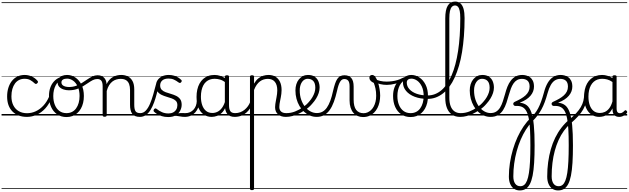

<svg xmlns="http://www.w3.org/2000/svg" viewBox="-20 -1477 8036 2454"><path d="M325 17Q208 17 139.5 -52Q71 -121 71 -243Q71 -303 86.5 -353.5Q102 -404 131 -441Q160 -478 201.5 -498.5Q243 -519 296 -519Q342 -519 386.5 -499Q431 -479 461 -442Q466 -435 465.5 -428.5Q465 -422 456 -413Q447 -404 439.5 -404Q432 -404 425 -410Q396 -437 367 -453.5Q338 -470 293 -470Q256 -470 225 -455Q194 -440 172 -410.5Q150 -381 138 -339.5Q126 -298 126 -245Q126 -179 150.5 -130.5Q175 -82 220 -56Q265 -30 326 -30Q337 -30 342.5 -23Q348 -16 348 -6.5Q348 3 342.5 10Q337 17 325 17ZM0 928H522V938H0ZM0 -20H522V0H0ZM0 -505H522V-500H0ZM0 -1448H522V-1438H0Z M324 17Q315 17 310.5 10Q306 3 306 -6.5Q306 -16 311 -23Q316 -30 325 -30Q384 -30 437.5 -55Q491 -80 534.5 -127Q578 -174 607 -240Q611 -249 620 -248Q629 -247 635.5 -240.5Q642 -234 638 -224Q608 -145 559 -91.5Q510 -38 449.5 -10.5Q389 17 324 17ZM522 928V938ZM522 -20V0ZM522 -505V-500ZM522 -1448V-1438Z M830 19Q762 19 711 -15.5Q660 -50 633 -110.5Q606 -171 606 -250Q606 -308 622 -354.5Q638 -401 668.5 -435Q699 -469 742 -487Q785 -505 839 -505Q847 -505 849.5 -498Q852 -491 849.5 -483.5Q847 -476 838 -476Q806 -476 778.5 -465.5Q751 -455 729 -435Q707 -415 692 -387Q677 -359 669 -324.5Q661 -290 661 -250Q661 -185 681.5 -135.5Q702 -86 739.5 -58.5Q777 -31 830 -31Q869 -31 900 -46.5Q931 -62 952.5 -91.5Q974 -121 985.5 -161.5Q997 -202 997 -250Q997 -321 973.5 -371Q950 -421 913.5 -446.5Q877 -472 838 -472Q826 -472 819.5 -479Q813 -486 813 -495.5Q813 -505 819.5 -512Q826 -519 838 -519Q893 -519 942 -487Q991 -455 1021.5 -394.5Q1052 -334 1052 -250Q1052 -202 1042 -161Q1032 -120 1013 -87Q994 -54 966.5 -30Q939 -6 905 6.5Q871 19 830 19ZM522 928H1123V938H522ZM522 -20H1123V0H522ZM522 -505H1123V-500H522ZM522 -1448H1123V-1438H522Z M859 -323Q824 -323 791 -334Q758 -345 737 -367.5Q716 -390 716 -427Q716 -454 731 -474.5Q746 -495 773 -507Q800 -519 837 -519Q849 -519 855.5 -512Q862 -505 862 -495.5Q862 -486 855.5 -479Q849 -472 837 -472Q803 -472 784 -459.5Q765 -447 765 -423Q765 -403 778.5 -390Q792 -377 814.5 -371Q837 -365 862 -365Q911 -365 951.5 -380Q992 -395 1028 -417.5Q1064 -440 1096.5 -462.5Q1129 -485 1161 -500Q1193 -515 1227 -515Q1239 -515 1245 -508Q1251 -501 1250 -491.5Q1249 -482 1242.5 -474.5Q1236 -467 1223 -467Q1193 -467 1165 -452.5Q1137 -438 1106 -416.5Q1075 -395 1039.5 -373.5Q1004 -352 959.5 -337.5Q915 -323 859 -323ZM1123 928H1161V938H1123ZM1123 -20H1161V0H1123ZM1123 -505H1161V-500H1123ZM1123 -1448H1161V-1438H1123Z M1769 17Q1732 17 1707.5 6.5Q1683 -4 1669 -24Q1655 -44 1648.5 -72.5Q1642 -101 1642 -137V-326Q1642 -371 1630 -403Q1618 -435 1591.5 -452Q1565 -469 1522 -469Q1495 -469 1467.5 -461Q1440 -453 1416.5 -435Q1393 -417 1374.5 -387.5Q1356 -358 1344 -314V-4Q1344 6 1337.5 10.5Q1331 15 1317 15Q1304 15 1298 10.5Q1292 6 1292 -4V-374Q1292 -424 1275 -445.5Q1258 -467 1224 -467Q1213 -467 1207.5 -474.5Q1202 -482 1202.5 -491.5Q1203 -501 1209 -508Q1215 -515 1226 -515Q1254 -515 1274.5 -507Q1295 -499 1309.5 -484.5Q1324 -470 1332 -450Q1340 -430 1342 -405V-401Q1358 -435 1379 -457.5Q1400 -480 1425 -493.5Q1450 -507 1476.5 -513Q1503 -519 1529 -519Q1577 -519 1614.5 -500Q1652 -481 1674 -440.5Q1696 -400 1696 -334V-137Q1696 -82 1711.5 -56.5Q1727 -31 1775 -31Q1784 -31 1789 -23.5Q1794 -16 1793.5 -7Q1793 2 1787 9.5Q1781 17 1769 17ZM1160 928H1831V938H1160ZM1160 -20H1831V0H1160ZM1160 -505H1831V-500H1160ZM1160 -1448H1831V-1438H1160Z M1768 17Q1757 17 1752 9.5Q1747 2 1748 -7Q1749 -16 1755 -23.5Q1761 -31 1772 -31Q1813 -31 1843.5 -63.5Q1874 -96 1897 -150Q1920 -204 1939 -271Q1958 -338 1976 -408Q1979 -419 1989 -421Q1999 -423 2007 -417.5Q2015 -412 2012 -400Q1999 -341 1984 -281.5Q1969 -222 1949.5 -168.5Q1930 -115 1904.5 -73Q1879 -31 1845 -7Q1811 17 1768 17ZM1831 928H1881V938H1831ZM1831 -20H1881V0H1831ZM1831 -505H1881V-500H1831ZM1831 -1448H1881V-1438H1831Z M2200 -11Q2237 -25 2262 -29Q2287 -33 2307.5 -32Q2328 -31 2349 -31Q2358 -31 2362 -23.5Q2366 -16 2364.5 -7Q2363 2 2357.5 9.5Q2352 17 2343 17Q2311 17 2284.5 11.5Q2258 6 2233 3.5Q2208 1 2179 12ZM2130 19Q2084 19 2048 7.5Q2012 -4 1986 -20.5Q1960 -37 1948 -50Q1941 -58 1942.5 -65.5Q1944 -73 1951 -83Q1959 -91 1966.5 -91.5Q1974 -92 1982 -85Q2014 -59 2051 -43Q2088 -27 2133 -27Q2168 -27 2193.5 -40.5Q2219 -54 2233 -78Q2247 -102 2247 -133Q2247 -169 2227 -188.5Q2207 -208 2176 -219Q2145 -230 2110.5 -240Q2076 -250 2044.5 -265Q2013 -280 1993 -307Q1973 -334 1973 -380Q1973 -420 1993 -451Q2013 -482 2050 -500.5Q2087 -519 2137 -519Q2174 -519 2205 -509.5Q2236 -500 2259.5 -485Q2283 -470 2298 -454Q2305 -446 2303 -439Q2301 -432 2294 -424Q2288 -417 2279.5 -417Q2271 -417 2263 -423Q2231 -447 2202 -460Q2173 -473 2134 -473Q2082 -473 2054.5 -449Q2027 -425 2027 -385Q2027 -350 2046.5 -330Q2066 -310 2097.5 -298.5Q2129 -287 2164.5 -277Q2200 -267 2231 -252Q2262 -237 2282 -210.5Q2302 -184 2302 -138Q2302 -100 2283.5 -63.5Q2265 -27 2227.5 -4Q2190 19 2130 19ZM1881 928H2408V938H1881ZM1881 -20H2408V0H1881ZM1881 -505H2408V-500H1881ZM1881 -1448H2408V-1438H1881Z M2343 17Q2332 17 2326.5 9.5Q2321 2 2321.5 -7Q2322 -16 2329 -23.5Q2336 -31 2349 -31Q2382 -31 2408.5 -43Q2435 -55 2454 -76Q2473 -97 2483.5 -125Q2494 -153 2495 -186Q2496 -198 2505 -201.5Q2514 -205 2522.5 -201.5Q2531 -198 2530 -186Q2529 -142 2514.5 -104.5Q2500 -67 2475.5 -40Q2451 -13 2417 2Q2383 17 2343 17ZM2408 928V938ZM2408 -20V0ZM2408 -505V-500ZM2408 -1448V-1438Z M2685 17Q2630 17 2586 -12Q2542 -41 2517 -98Q2492 -155 2492 -238Q2492 -288 2501.5 -331Q2511 -374 2530 -408.5Q2549 -443 2576.5 -467.5Q2604 -492 2640.5 -505.5Q2677 -519 2722 -519Q2760 -519 2796.5 -506.5Q2833 -494 2869 -470V-419Q2829 -449 2794 -459.5Q2759 -470 2723 -470Q2691 -470 2663.5 -460.5Q2636 -451 2614.5 -432Q2593 -413 2578.5 -385.5Q2564 -358 2556 -322Q2548 -286 2548 -242Q2548 -180 2564.5 -133Q2581 -86 2613.5 -59.5Q2646 -33 2695 -33Q2729 -33 2761 -49Q2793 -65 2819.5 -101.5Q2846 -138 2863 -202L2881 -159Q2860 -85 2826.5 -47Q2793 -9 2755.5 4Q2718 17 2685 17ZM2981 17Q2947 17 2923 7Q2899 -3 2884 -22Q2869 -41 2861.5 -69Q2854 -97 2854 -132V-495Q2854 -506 2861 -510.5Q2868 -515 2882 -515Q2895 -515 2901 -510.5Q2907 -506 2907 -496V-133Q2907 -81 2924 -56Q2941 -31 2987 -31Q2994 -31 2998 -23.5Q3002 -16 3001.5 -7Q3001 2 2996.5 9.5Q2992 17 2981 17ZM2408 928H3043V938H2408ZM2408 -20H3043V0H2408ZM2408 -505H3043V-500H2408ZM2408 -1448H3043V-1438H2408Z M2978 17Q2967 17 2961.5 9.5Q2956 2 2956.5 -7Q2957 -16 2964 -23.5Q2971 -31 2984 -31Q3021 -31 3052 -43Q3083 -55 3107 -75Q3131 -95 3149 -120Q3167 -145 3177 -172Q3181 -183 3190 -182.5Q3199 -182 3205 -174.5Q3211 -167 3208 -157Q3197 -124 3177 -93Q3157 -62 3128.5 -37Q3100 -12 3062 2.5Q3024 17 2978 17ZM3043 928V938ZM3043 -20V0ZM3043 -505V-500ZM3043 -1448V-1438Z M3200 953Q3187 953 3181 948.5Q3175 944 3175 934V-496Q3175 -506 3181.5 -510.5Q3188 -515 3201 -515Q3215 -515 3221 -510.5Q3227 -506 3227 -496V-408Q3251 -450 3281.5 -474.5Q3312 -499 3345.5 -509Q3379 -519 3412 -519Q3463 -519 3500.5 -496.5Q3538 -474 3558.5 -431Q3579 -388 3579 -325Q3579 -301 3576 -278Q3573 -255 3569 -233Q3565 -211 3560.5 -190Q3556 -169 3553 -148.5Q3550 -128 3550 -109Q3550 -72 3572.5 -51.5Q3595 -31 3640 -31Q3649 -31 3653.5 -23.5Q3658 -16 3657.5 -7Q3657 2 3651 9.5Q3645 17 3633 17Q3570 17 3533 -16Q3496 -49 3496 -107Q3496 -126 3499 -146.5Q3502 -167 3506 -188.5Q3510 -210 3514 -232Q3518 -254 3521 -276.5Q3524 -299 3524 -322Q3524 -393 3493 -431Q3462 -469 3403 -469Q3377 -469 3351.5 -461.5Q3326 -454 3303 -437Q3280 -420 3261 -393Q3242 -366 3227 -327V934Q3227 944 3220.5 948.5Q3214 953 3200 953ZM3043 928H3697V938H3043ZM3043 -20H3697V0H3043ZM3043 -505H3697V-500H3043ZM3043 -1448H3697V-1438H3043Z M3635 17Q3622 17 3616.5 9.5Q3611 2 3612.5 -7Q3614 -16 3621.5 -23.5Q3629 -31 3641 -31Q3697 -31 3751 -52Q3805 -73 3849 -105Q3857 -110 3863.5 -107Q3870 -104 3874.5 -96.5Q3879 -89 3879 -80.5Q3879 -72 3872 -67Q3838 -43 3798 -24Q3758 -5 3716.5 6Q3675 17 3635 17ZM3697 928V938ZM3697 -20V0ZM3697 -505V-500ZM3697 -1448V-1438Z M3852 -106Q3875 -122 3895.5 -140.5Q3916 -159 3933 -180Q3957 -207 3974 -236.5Q3991 -266 4000.5 -295.5Q4010 -325 4010 -355Q4010 -414 3984 -442Q3958 -470 3912 -470Q3902 -470 3896.5 -477.5Q3891 -485 3892 -494.5Q3893 -504 3899 -511.5Q3905 -519 3916 -519Q3969 -519 4002 -496.5Q4035 -474 4050 -437Q4065 -400 4065 -358Q4065 -324 4053.5 -288.5Q4042 -253 4021 -218.5Q4000 -184 3971 -152Q3952 -129 3928.5 -108Q3905 -87 3880 -69ZM3697 928H4141V938H3697ZM3697 -20H4141V0H3697ZM3697 -505H4141V-500H3697ZM3697 -1448H4141V-1438H3697Z M4028 17Q3982 17 3941.5 0Q3901 -17 3867 -48Q3833 -79 3808 -121.5Q3783 -164 3769.5 -214.5Q3756 -265 3756 -321Q3756 -364 3767.5 -400.5Q3779 -437 3801 -463.5Q3823 -490 3852 -504.5Q3881 -519 3916 -519Q3927 -519 3932 -511.5Q3937 -504 3936 -494.5Q3935 -485 3929 -477.5Q3923 -470 3912 -470Q3895 -470 3879.5 -463Q3864 -456 3851.5 -443Q3839 -430 3830 -412Q3821 -394 3816 -371.5Q3811 -349 3811 -323Q3811 -257 3829.5 -203.5Q3848 -150 3879 -111.5Q3910 -73 3949 -52.5Q3988 -32 4030 -32Q4069 -32 4101 -49Q4133 -66 4157.5 -101Q4182 -136 4201.5 -188.5Q4221 -241 4236 -311Q4249 -367 4262 -406Q4275 -445 4291.5 -469Q4308 -493 4330 -504Q4352 -515 4382 -515Q4393 -515 4398 -508Q4403 -501 4402.5 -491.5Q4402 -482 4396 -474.5Q4390 -467 4379 -467Q4364 -467 4351.5 -459Q4339 -451 4328 -433.5Q4317 -416 4307 -387.5Q4297 -359 4288 -317Q4270 -237 4247 -174.5Q4224 -112 4193 -69.5Q4162 -27 4121.5 -5Q4081 17 4028 17ZM4141 928H4266V938H4141ZM4141 -20H4266V0H4141ZM4141 -505H4266V-500H4141ZM4141 -1448H4266V-1438H4141Z M4620 19Q4583 19 4551.5 5.5Q4520 -8 4497 -34.5Q4474 -61 4461 -101Q4448 -141 4448 -193V-374Q4448 -424 4431 -445.5Q4414 -467 4380 -467Q4369 -467 4363 -474.5Q4357 -482 4357.5 -491.5Q4358 -501 4364 -508Q4370 -515 4382 -515Q4411 -515 4433 -506.5Q4455 -498 4470 -480Q4485 -462 4492.5 -435Q4500 -408 4500 -370V-204Q4500 -160 4508 -127Q4516 -94 4532 -73Q4548 -52 4572 -41Q4596 -30 4627 -30Q4653 -30 4676.5 -40Q4700 -50 4720.5 -68.5Q4741 -87 4756 -114.5Q4771 -142 4779.5 -176.5Q4788 -211 4788 -253Q4788 -305 4779 -345.5Q4770 -386 4758 -417Q4729 -430 4715 -447Q4701 -464 4701 -483Q4701 -496 4709.5 -507.5Q4718 -519 4736 -519Q4759 -519 4778 -493Q4797 -467 4810.5 -425.5Q4824 -384 4831.5 -338.5Q4839 -293 4839 -255Q4839 -213 4830.5 -172.5Q4822 -132 4804.5 -97.5Q4787 -63 4761 -37Q4735 -11 4700 4Q4665 19 4620 19ZM4266 928H4920V938H4266ZM4266 -20H4920V0H4266ZM4266 -505H4920V-500H4266ZM4266 -1448H4920V-1438H4266Z M4924 -392Q4882 -392 4841.5 -401.5Q4801 -411 4762 -431Q4755 -435 4753.5 -442.5Q4752 -450 4754.5 -457Q4757 -464 4762 -467.5Q4767 -471 4773 -467Q4803 -451 4840.5 -442.5Q4878 -434 4920 -434Q4955 -434 4992.5 -439Q5030 -444 5063.5 -454.5Q5097 -465 5121 -479Q5129 -484 5135 -478.5Q5141 -473 5141.5 -464.5Q5142 -456 5134 -451Q5088 -422 5032 -407Q4976 -392 4924 -392ZM4920 928V938ZM4920 -20V0ZM4920 -505V-500ZM4920 -1448V-1438Z M5228 19Q5160 19 5109 -15.5Q5058 -50 5031 -110.5Q5004 -171 5004 -250Q5004 -308 5020 -354.5Q5036 -401 5066.5 -435Q5097 -469 5140 -487Q5183 -505 5237 -505Q5245 -505 5247.5 -498Q5250 -491 5247.5 -483.5Q5245 -476 5236 -476Q5204 -476 5176.5 -465.5Q5149 -455 5127 -435Q5105 -415 5090 -387Q5075 -359 5067 -324.5Q5059 -290 5059 -250Q5059 -185 5079.5 -135.5Q5100 -86 5137.5 -58.5Q5175 -31 5228 -31Q5267 -31 5298 -46.5Q5329 -62 5350.5 -91.5Q5372 -121 5383.5 -161.5Q5395 -202 5395 -250Q5395 -321 5371.5 -371Q5348 -421 5311.5 -446.5Q5275 -472 5236 -472Q5224 -472 5217.5 -479Q5211 -486 5211 -495.5Q5211 -505 5217.5 -512Q5224 -519 5236 -519Q5291 -519 5340 -487Q5389 -455 5419.5 -394.5Q5450 -334 5450 -250Q5450 -202 5440 -161Q5430 -120 5411 -87Q5392 -54 5364.5 -30Q5337 -6 5303 6.5Q5269 19 5228 19ZM4920 928H5521V938H4920ZM4920 -20H5521V0H4920ZM4920 -505H5521V-500H4920ZM4920 -1448H5521V-1438H4920Z M5445 -213Q5352 -213 5281 -240Q5210 -267 5170 -315Q5130 -363 5130 -425Q5130 -455 5143.5 -476Q5157 -497 5181 -508Q5205 -519 5236 -519Q5248 -519 5255 -512Q5262 -505 5262.5 -495.5Q5263 -486 5256.5 -479Q5250 -472 5238 -472Q5212 -472 5195.5 -459.5Q5179 -447 5179 -421Q5179 -374 5213 -336.5Q5247 -299 5307 -278Q5367 -257 5445 -257Q5495 -257 5539 -274Q5583 -291 5621.5 -323.5Q5660 -356 5693 -404.5Q5726 -453 5753 -516Q5780 -579 5800.5 -657Q5821 -735 5835 -826.5Q5849 -918 5856 -1023Q5863 -1128 5863 -1246Q5863 -1258 5871.5 -1264.5Q5880 -1271 5890.5 -1271Q5901 -1271 5909.5 -1264.5Q5918 -1258 5918 -1246Q5918 -1124 5909.5 -1015.5Q5901 -907 5885.5 -811.5Q5870 -716 5846 -635Q5822 -554 5792 -487.5Q5762 -421 5724.5 -370Q5687 -319 5643 -284Q5599 -249 5549.5 -231Q5500 -213 5445 -213ZM5521 928H5531V938H5521ZM5521 -20H5531V0H5521ZM5521 -505H5531V-500H5521ZM5521 -1448H5531V-1438H5521Z M5861 17Q5800 17 5757.5 -11.5Q5715 -40 5693 -95Q5671 -150 5671 -229V-1243Q5671 -1351 5702.5 -1404Q5734 -1457 5798 -1457Q5838 -1457 5865 -1433.5Q5892 -1410 5905 -1363Q5918 -1316 5918 -1246Q5918 -1233 5909.5 -1227Q5901 -1221 5890.5 -1221Q5880 -1221 5871.5 -1227Q5863 -1233 5863 -1246Q5863 -1301 5856 -1336.5Q5849 -1372 5834 -1389.5Q5819 -1407 5796 -1407Q5772 -1407 5755.5 -1389.5Q5739 -1372 5731 -1336Q5723 -1300 5723 -1243V-229Q5723 -165 5739.5 -121Q5756 -77 5788.5 -54Q5821 -31 5867 -31Q5878 -31 5883.5 -23.5Q5889 -16 5888.5 -7Q5888 2 5881 9.5Q5874 17 5861 17ZM5531 928H5925V938H5531ZM5531 -20H5925V0H5531ZM5531 -505H5925V-500H5531ZM5531 -1448H5925V-1438H5531Z M5863 17Q5850 17 5844.5 9.5Q5839 2 5840.5 -7Q5842 -16 5849.5 -23.5Q5857 -31 5869 -31Q5925 -31 5979 -52Q6033 -73 6077 -105Q6085 -110 6091.5 -107Q6098 -104 6102.5 -96.5Q6107 -89 6107 -80.5Q6107 -72 6100 -67Q6066 -43 6026 -24Q5986 -5 5944.5 6Q5903 17 5863 17ZM5925 928V938ZM5925 -20V0ZM5925 -505V-500ZM5925 -1448V-1438Z M6080 -106Q6103 -122 6123.5 -140.5Q6144 -159 6161 -180Q6185 -207 6202 -236.5Q6219 -266 6228.5 -295.5Q6238 -325 6238 -355Q6238 -414 6212 -442Q6186 -470 6140 -470Q6130 -470 6124.5 -477.5Q6119 -485 6120 -494.5Q6121 -504 6127 -511.5Q6133 -519 6144 -519Q6197 -519 6230 -496.5Q6263 -474 6278 -437Q6293 -400 6293 -358Q6293 -324 6281.5 -288.5Q6270 -253 6249 -218.5Q6228 -184 6199 -152Q6180 -129 6156.5 -108Q6133 -87 6108 -69ZM5925 928H6369V938H5925ZM5925 -20H6369V0H5925ZM5925 -505H6369V-500H5925ZM5925 -1448H6369V-1438H5925Z M6249 17Q6205 17 6165 0Q6125 -17 6092 -48Q6059 -79 6035 -121.5Q6011 -164 5997.5 -214.5Q5984 -265 5984 -321Q5984 -364 5995.5 -400.5Q6007 -437 6029 -463.5Q6051 -490 6080 -504.5Q6109 -519 6144 -519Q6155 -519 6160 -511.5Q6165 -504 6164 -494.5Q6163 -485 6157 -477.5Q6151 -470 6140 -470Q6118 -470 6100 -459.5Q6082 -449 6068.5 -429.5Q6055 -410 6047 -383Q6039 -356 6039 -323Q6039 -257 6057 -203.5Q6075 -150 6105 -111.5Q6135 -73 6172.5 -52.5Q6210 -32 6250 -32Q6293 -32 6322.5 -51Q6352 -70 6372 -103Q6392 -136 6406.5 -180.5Q6421 -225 6435 -274Q6448 -325 6465.5 -369Q6483 -413 6509 -447Q6535 -481 6571 -500Q6607 -519 6658 -519Q6668 -519 6672.5 -511.5Q6677 -504 6676 -494.5Q6675 -485 6668.5 -477Q6662 -469 6651 -469Q6615 -469 6588.5 -453.5Q6562 -438 6543 -410Q6524 -382 6510 -345Q6496 -308 6484 -265Q6470 -213 6453 -162.5Q6436 -112 6411 -71.5Q6386 -31 6346.5 -7Q6307 17 6249 17ZM6369 928H6407V938H6369ZM6369 -20H6407V0H6369ZM6369 -505H6407V-500H6369ZM6369 -1448H6407V-1438H6369Z M6623 957Q6582 957 6550.5 936Q6519 915 6501.5 875Q6484 835 6484 780Q6484 768 6492.5 762Q6501 756 6512.5 755Q6524 754 6532.5 759.5Q6541 765 6541 777Q6541 837 6564.5 870Q6588 903 6630 903Q6659 903 6680 886Q6701 869 6716 831.5Q6731 794 6740.5 733Q6750 672 6754.5 584.5Q6759 497 6759 380Q6759 260 6754 175Q6749 90 6737.5 33Q6726 -24 6707 -57.5Q6688 -91 6660 -106.5Q6632 -122 6594 -123Q6588 -123 6581.5 -123Q6575 -123 6568 -123Q6558 -123 6551 -128.5Q6544 -134 6541 -143Q6538 -152 6542.5 -161Q6547 -170 6560 -176Q6602 -195 6637 -215Q6672 -235 6697 -258Q6722 -281 6735.5 -308.5Q6749 -336 6749 -370Q6749 -422 6722.5 -445.5Q6696 -469 6652 -469Q6641 -469 6635.5 -477Q6630 -485 6630.5 -494.5Q6631 -504 6638 -511.5Q6645 -519 6657 -519Q6679 -519 6704.5 -512.5Q6730 -506 6753 -490Q6776 -474 6790.5 -444.5Q6805 -415 6805 -370Q6805 -339 6794 -309.5Q6783 -280 6760.5 -253.5Q6738 -227 6704.5 -205Q6671 -183 6626 -166V-164Q6678 -159 6713.5 -131Q6749 -103 6771 -41.5Q6793 20 6803 123Q6813 226 6813 380Q6813 508 6807 604Q6801 700 6787.5 767.5Q6774 835 6752 876.5Q6730 918 6698.5 937.5Q6667 957 6623 957ZM6406 928H6871V938H6406ZM6406 -20H6871V0H6406ZM6406 -505H6871V-500H6406ZM6406 -1448H6871V-1438H6406Z M6541 777Q6541 788 6532.5 793.5Q6524 799 6512.5 799.5Q6501 800 6492.5 795.5Q6484 791 6484 780Q6484 692 6497.5 605Q6511 518 6535.5 434.5Q6560 351 6594.5 276Q6629 201 6672.5 137.5Q6716 74 6765 27Q6793 1 6816 -27.5Q6839 -56 6858.5 -93Q6878 -130 6896 -179Q6914 -228 6932 -294Q6951 -368 6980.5 -418Q7010 -468 7051.5 -493.5Q7093 -519 7146 -519Q7157 -519 7162 -511.5Q7167 -504 7166 -494.5Q7165 -485 7159 -477Q7153 -469 7142 -469Q7103 -469 7072.5 -449.5Q7042 -430 7019 -389.5Q6996 -349 6979 -287Q6961 -222 6942.5 -172Q6924 -122 6901.5 -80.5Q6879 -39 6851 -2Q6823 35 6786 72Q6741 118 6703 178Q6665 238 6635 308Q6605 378 6584 455.5Q6563 533 6552 614Q6541 695 6541 777ZM6871 928H6896V938H6871ZM6871 -20H6896V0H6871ZM6871 -505H6896V-500H6871ZM6871 -1448H6896V-1438H6871Z M7113 957Q7072 957 7040.5 936Q7009 915 6991.5 875Q6974 835 6974 780Q6974 768 6982.5 762Q6991 756 7002.5 755Q7014 754 7022.5 759.5Q7031 765 7031 777Q7031 837 7054.5 870Q7078 903 7120 903Q7149 903 7170 886Q7191 869 7206 831.5Q7221 794 7230.5 733Q7240 672 7244.5 584.5Q7249 497 7249 380Q7249 260 7244 175Q7239 90 7227.5 33Q7216 -24 7197 -57.5Q7178 -91 7150 -106.5Q7122 -122 7084 -123Q7078 -123 7071.5 -123Q7065 -123 7058 -123Q7048 -123 7041 -128.5Q7034 -134 7031 -143Q7028 -152 7032.5 -161Q7037 -170 7050 -176Q7092 -195 7127 -215Q7162 -235 7187 -258Q7212 -281 7225.5 -308.5Q7239 -336 7239 -370Q7239 -422 7212.5 -445.5Q7186 -469 7142 -469Q7131 -469 7125.5 -477Q7120 -485 7120.5 -494.5Q7121 -504 7128 -511.5Q7135 -519 7147 -519Q7169 -519 7194.5 -512.5Q7220 -506 7243 -490Q7266 -474 7280.5 -444.5Q7295 -415 7295 -370Q7295 -339 7284 -309.5Q7273 -280 7250.5 -253.5Q7228 -227 7194.5 -205Q7161 -183 7116 -166V-164Q7168 -159 7203.5 -131Q7239 -103 7261 -41.5Q7283 20 7293 123Q7303 226 7303 380Q7303 508 7297 604Q7291 700 7277.5 767.5Q7264 835 7242 876.5Q7220 918 7188.5 937.5Q7157 957 7113 957ZM6896 928H7361V938H6896ZM6896 -20H7361V0H6896ZM6896 -505H7361V-500H6896ZM6896 -1448H7361V-1438H6896Z M7031 777Q7031 790 7022.5 796.5Q7014 803 7002.5 803.5Q6991 804 6982.5 798Q6974 792 6974 780Q6974 684 6986 596Q6998 508 7020.5 429.5Q7043 351 7077 282Q7111 213 7156 155Q7201 97 7257 50Q7309 8 7345 -31Q7381 -70 7403.5 -108.5Q7426 -147 7436 -187.5Q7446 -228 7446 -275Q7446 -289 7455 -293.5Q7464 -298 7472.5 -293.5Q7481 -289 7481 -275Q7481 -219 7470 -171Q7459 -123 7434.5 -79.5Q7410 -36 7370 8Q7330 52 7273 101Q7226 142 7187.5 195Q7149 248 7120 312Q7091 376 7071 449.5Q7051 523 7041 605.5Q7031 688 7031 777ZM7361 928V938ZM7361 -20V0ZM7361 -505V-500ZM7361 -1448V-1438Z M7639 17Q7584 17 7540 -12Q7496 -41 7470.5 -98Q7445 -155 7445 -238Q7445 -288 7454.5 -331Q7464 -374 7483 -408.5Q7502 -443 7530 -467.5Q7558 -492 7594.5 -505.5Q7631 -519 7675 -519Q7709 -519 7742 -509Q7775 -499 7808 -479V-495Q7808 -506 7814.5 -510.5Q7821 -515 7835 -515Q7849 -515 7855 -510.5Q7861 -506 7861 -496V-91Q7861 -70 7865.5 -56.5Q7870 -43 7880 -36.5Q7890 -30 7905 -30Q7915 -30 7924.5 -33.5Q7934 -37 7943.5 -44.5Q7953 -52 7964 -63Q7969 -69 7975.5 -68.5Q7982 -68 7988 -61Q7995 -55 7996 -48Q7997 -41 7993 -34Q7982 -19 7966 -7.5Q7950 4 7932 10.5Q7914 17 7896 17Q7875 17 7859.5 11.5Q7844 6 7832.5 -5.5Q7821 -17 7815.5 -33.5Q7810 -50 7809 -72Q7809 -76 7808.5 -81.5Q7808 -87 7808 -92Q7785 -47 7756 -23.5Q7727 0 7696.5 8.5Q7666 17 7639 17ZM7501 -242Q7501 -180 7517.5 -133Q7534 -86 7566.5 -59.5Q7599 -33 7648 -33Q7680 -33 7710.5 -46.5Q7741 -60 7766.5 -92.5Q7792 -125 7808 -181V-429Q7773 -453 7741 -461.5Q7709 -470 7676 -470Q7644 -470 7617 -460.5Q7590 -451 7568.5 -432Q7547 -413 7532 -385.5Q7517 -358 7509 -322Q7501 -286 7501 -242ZM7361 928H7996V938H7361ZM7361 -20H7996V0H7361ZM7361 -505H7996V-500H7361ZM7361 -1448H7996V-1438H7361Z"/></svg>

Font: Playwrite ID Guides
Style: Regular
Weight: 400
Designer: Veronika Burian, José Scaglione
Foundry: TypeTogether
Version: Version 1.003